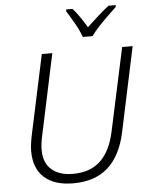

<svg xmlns="http://www.w3.org/2000/svg" viewBox="-62 -997 815 1057"><g transform="rotate(-5 345.5 -468.5)"><path d="M300 10Q196 10 140 -40.5Q84 -91 84 -186Q84 -219 94 -269L189 -714H247L152 -267Q142 -223 142 -187Q142 -117 184.5 -79.5Q227 -42 303 -42Q398 -42 454.5 -95Q511 -148 534 -254L633 -714H691L592 -248Q565 -120 493 -55Q421 10 300 10ZM422 -788Q410 -823 386 -865Q362 -907 343 -937L344 -947H379Q399 -925 419 -895.5Q439 -866 455 -839Q484 -866 516 -895Q548 -924 578 -947H618L617 -937Q598 -919 570.5 -892.5Q543 -866 517 -838Q491 -810 476 -788Z"/></g></svg>

Font: Noto Sans Light
Style: Italic
Weight: 300
Italic angle: -12°
Designer: Monotype Design Team
Foundry: Monotype Imaging Inc.
Version: Version 2.013; ttfautohint (v1.8.4.7-5d5b)